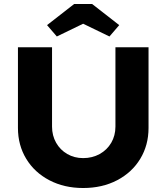

<svg xmlns="http://www.w3.org/2000/svg" viewBox="-20 -937 835 963"><path d="M70 -295V-700H241V-302Q241 -257 261.5 -221Q282 -185 317.5 -164.5Q353 -144 397 -144Q443 -144 480 -164.5Q517 -185 538 -221Q559 -257 559 -302V-700H725V-295Q725 -209 683.5 -140.5Q642 -72 567.5 -33Q493 6 397 6Q302 6 227.5 -33Q153 -72 111.5 -140.5Q70 -209 70 -295ZM216 -811 352 -917H442L578 -811L529 -754L397 -818L265 -754Z"/></svg>

Font: Lexend Exa HM Xlight
Style: Bold
Weight: 700
Designer: Bonnie Shaver-Troup, Thomas Jockin, Octavio Pardo
Foundry: Lexend
Version: Version 1.091